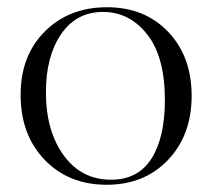

<svg xmlns="http://www.w3.org/2000/svg" viewBox="-20 -498 587 531"><path d="M275 13Q170 13 103.5 -56Q37 -125 37 -236Q37 -344 104 -411Q171 -478 276 -478Q380 -478 445 -410Q510 -342 510 -233Q510 -124 444.5 -55.5Q379 13 275 13ZM287 -1Q362 -1 399 -59.5Q436 -118 436 -221Q436 -341 387 -403Q338 -465 265 -465Q191 -465 149 -403.5Q107 -342 107 -243Q107 -136 156 -68.5Q205 -1 287 -1Z"/></svg>

Font: Cormorant SC
Style: Regular
Weight: 400
Designer: Christian Thalmann (Catharsis Fonts)
Version: Version 1.000;PS 002.000;hotconv 1.0.88;makeotf.lib2.5.64775